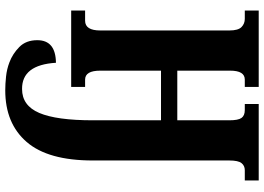

<svg xmlns="http://www.w3.org/2000/svg" viewBox="-157 -597 1005 731"><g transform="rotate(90 345.5 -231.5)"><path d="M324 251Q450 251 520.5 169.5Q591 88 591 -82V-602Q591 -636 601 -648.5Q611 -661 628 -661H667V-714H376V-661H399Q420 -661 429 -648.5Q438 -636 438 -602V-404H249V-605Q249 -661 283 -661H311V-714H20V-661H52Q70 -661 83 -648.5Q96 -636 96 -602V-111Q96 -53 59 -53H20V0H311V-53H283Q249 -53 249 -111V-342H438V-83Q438 56 410 121.5Q382 187 319 187Q227 188 219 58Q133 59 133 129Q133 172 159 197.5Q185 223 217 235Q243 245 271.5 248Q300 251 324 251Z"/></g></svg>

Font: Noto Serif ExtraCondensed Extra
Style: Regular
Weight: 800
Width: 3
Designer: Monotype Design Team
Foundry: Monotype Imaging Inc.
Version: Version 1.002